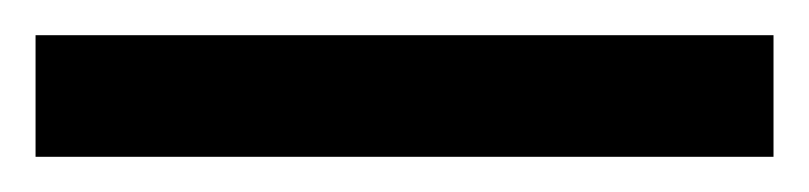

<svg xmlns="http://www.w3.org/2000/svg" viewBox="-22 70 455 108"><path d="M-2 89.8H413.1V158.2H-2Z"/></svg>

Font: Nokora
Style: Bold
Weight: 700
Designer: Danh Hong
Version: Version 8.000; ttfautohint (v1.8.3)